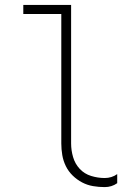

<svg xmlns="http://www.w3.org/2000/svg" viewBox="-20 -755 540 783"><path d="M407 8Q383 8 359.5 4Q336 0 315 -11Q294 -22 276.5 -39Q259 -56 248.5 -77.5Q238 -99 234 -122.5Q230 -146 230 -170V-698H75V-735H270V-170Q270 -142 278 -114.5Q286 -87 305 -66.5Q324 -46 351.5 -37.5Q379 -29 407 -29Q421 -29 434 -33Q447 -37 458 -45V-8Q447 0 434 4Q421 8 407 8Z"/></svg>

Font: Iosevka Term Curly Extralight
Style: Regular
Weight: 200
Designer: Belleve Invis
Foundry: Belleve Invis
Version: Version 32.3.0